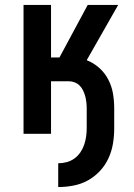

<svg xmlns="http://www.w3.org/2000/svg" viewBox="-20 -540 540 775"><path d="M215 215V119Q232 119 249 114.5Q266 110 280 100Q294 90 304 75.5Q314 61 319.5 45Q325 29 327.5 12Q330 -5 330 -22V-103Q330 -115 328.5 -127.5Q327 -140 324 -151.5Q321 -163 315.5 -174.5Q310 -186 301.5 -194.5Q293 -203 281.5 -207.5Q270 -212 258 -212H186V0H75V-520H186V-308H220L334 -520H457L330 -297Q358 -286 380.5 -266Q403 -246 417 -219Q431 -192 436 -162.5Q441 -133 441 -103V-22Q441 9 436 39.5Q431 70 418 98.5Q405 127 383.5 150Q362 173 335 188Q308 203 277 209Q246 215 215 215Z"/></svg>

Font: Iosevka Term
Style: Bold
Weight: 700
Monospace: yes
Designer: Belleve Invis
Foundry: Belleve Invis
Version: Version 30.0.1